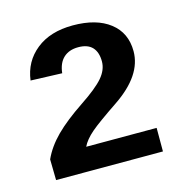

<svg xmlns="http://www.w3.org/2000/svg" viewBox="-68 -756 468 500"><g transform="rotate(-15 166.5 -506.0)"><path d="M312.5 -380.9V-317.4H24.4L23.4 -373.5Q37.6 -404.8 65.4 -432.6Q93.3 -460.4 140.1 -491.7Q184.1 -521 201.9 -541.7Q219.7 -562.5 219.7 -585Q219.7 -609.9 207.3 -623.3Q194.8 -636.7 169.4 -636.7Q144.5 -636.7 129.6 -622.8Q114.7 -608.9 111.8 -582L27.3 -585Q33.7 -634.8 71.5 -665Q109.4 -695.3 170.4 -695.3Q233.9 -695.3 270 -667.2Q306.2 -639.2 306.2 -589.4Q306.2 -524.4 226.1 -470.2Q199.2 -452.1 180.7 -438.7Q162.1 -425.3 151.9 -416.5Q130.9 -398.4 122.6 -380.9Z"/></g></svg>

Font: Arimo SemiBold
Style: Regular
Weight: 600
Designer: Steve Matteson
Foundry: Monotype Imaging Inc.
Version: Version 1.33